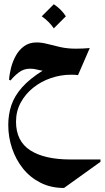

<svg xmlns="http://www.w3.org/2000/svg" viewBox="-20 -554 500 918"><path d="M286.1 344.7Q223.1 344.7 173.6 319.6Q124 294.4 89.8 251.7Q55.7 209 37.6 155Q19.5 101.1 19.5 43.5Q19.5 -6.3 34.2 -50.5Q48.8 -94.7 85.4 -136.2Q122.1 -177.7 188 -218.8L189 -215.3Q174.3 -216.8 157.7 -221.2Q141.1 -225.6 124 -225.6Q92.3 -225.6 68.4 -206.5Q44.4 -187.5 30.8 -169.4L23.4 -172.4Q24.9 -198.7 32.7 -229.5Q40.5 -260.3 55.7 -287.8Q70.8 -315.4 95.5 -333.3Q120.1 -351.1 155.3 -351.1Q179.2 -351.1 207 -343.8Q234.9 -336.4 268.3 -328.9Q301.8 -321.3 343.3 -321.3Q376.5 -321.3 409.2 -324.2L353 -194.8Q338.9 -196.8 320.8 -196.8Q270.5 -196.8 223.4 -180.7Q176.3 -164.6 138.7 -134.5Q101.1 -104.5 78.9 -63.2Q56.6 -22 56.6 27.8Q56.6 120.6 124.5 164.6Q192.4 208.5 317.4 208.5H460.4V219.7ZM237.3 -533.7Q272.5 -510.7 294.9 -476.1L237.3 -418.5Q214.4 -451.7 179.7 -476.1Z"/></svg>

Font: Lateef ExtraBold
Style: Regular
Weight: 800
Designer: SIL International
Foundry: SIL International
Version: Version 4.200